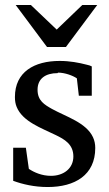

<svg xmlns="http://www.w3.org/2000/svg" viewBox="-20 -738 437 772"><path d="M213 -446C241 -446 273 -434 289 -423L297 -353H349V-471C344 -474 337 -476 328 -478C297 -486 261 -493 220 -493C118 -493 40 -449 40 -348C40 -333 42 -320 47 -308C71 -249 147 -223 204 -195C239 -178 275 -158 275 -109C275 -60 235 -31 185 -31C148 -31 117 -45 96 -59L84 -144H33V-11C71 3 118 14 172 14C281 14 363 -34 363 -143C363 -159 360 -173 354 -186C327 -245 245 -269 189 -300C159 -317 131 -333 131 -377C131 -422 163 -444 212 -444ZM245 -549 371 -718H311L208 -619L104 -718H43L169 -549Z"/></svg>

Font: Veleka
Style: Regular
Weight: 400
Designer: Stefan Peev, Context Ltd, 2016; SIL International, 1997-2014.
Foundry: Stefan Peev, Context Ltd, 2016
Version: Version 1.000